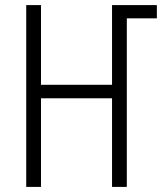

<svg xmlns="http://www.w3.org/2000/svg" viewBox="-20 -734 640 754"><path d="M83 -714H141V-401H420V-714H596V-662H478V0H420V-348H141V0H83Z"/></svg>

Font: Noto Sans Mono UI Light
Style: Regular
Weight: 300
Monospace: yes
Designer: Monotype Design team
Foundry: Monotype Imaging Inc.
Version: Version 1.000